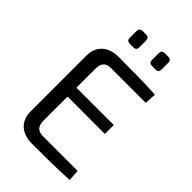

<svg xmlns="http://www.w3.org/2000/svg" viewBox="-261 -986 1083 1083"><g transform="rotate(45 280.0 -444.5)"><path d="M236 -788C251 -788 259 -795 259 -812V-866C259 -881 251 -890 236 -890H207C191 -890 183 -881 183 -866V-812C183 -795 191 -788 207 -788ZM413 -788C428 -788 436 -795 436 -812V-866C436 -881 428 -890 413 -890H384C368 -890 360 -881 360 -866V-812C360 -795 368 -788 384 -788ZM506 -73H229C188 -73 169 -93 169 -140V-329H467V-400H169V-550C169 -596 188 -616 229 -616H506L510 -685C418 -691 313 -691 214 -691C133 -691 82 -645 81 -571V-119C82 -45 133 1 214 1C313 1 418 1 510 -5Z"/></g></svg>

Font: SnT
Style: Regular
Weight: 400
Designer: Natanael Gama
Version: Version 1.001;PS 001.001;hotconv 1.0.70;makeotf.lib2.5.58329